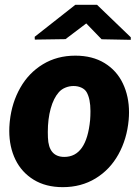

<svg xmlns="http://www.w3.org/2000/svg" viewBox="-20 -770 585 800"><path d="M384.3 -750 524.9 -614.7V-604L403.3 -606.4L339.4 -672.4L252.9 -606.9L125 -605L124.5 -616.7L293.9 -750ZM21 -266.1Q29.3 -342.3 64.5 -404.3Q99.6 -466.3 158.7 -502.2Q217.8 -538.1 293.9 -538.1Q365.2 -538.1 415.8 -507.1Q466.3 -476.1 491.9 -422.4Q517.6 -368.7 517.6 -301.8Q517.6 -286.1 516.1 -270Q508.8 -190.4 473.4 -126.7Q438 -63 378.2 -26.6Q318.4 9.8 241.7 9.8Q170.9 9.8 120.6 -21Q70.3 -51.8 44.4 -104.7Q18.6 -157.7 18.6 -224.6Q18.6 -239.7 20 -255.9ZM248 -116.2Q340.8 -116.2 355.5 -270Q356.9 -287.1 356.9 -307.1Q356.9 -358.4 340.8 -386.2Q333.5 -398.4 318.8 -405Q304.2 -411.6 286.6 -411.6Q269 -411.6 252.7 -405Q236.3 -398.4 225.1 -385.7Q203.1 -360.8 191.2 -317.6Q179.2 -274.4 179.2 -219.7Q179.2 -204.6 179.7 -196.8Q182.6 -116.2 248 -116.2Z"/></svg>

Font: Mardoto Black
Style: Italic
Weight: 900
Italic angle: -12°
Designer: Christian Robertson, Vahan Hovhannisyan
Foundry: Google
Version: Version 1.000